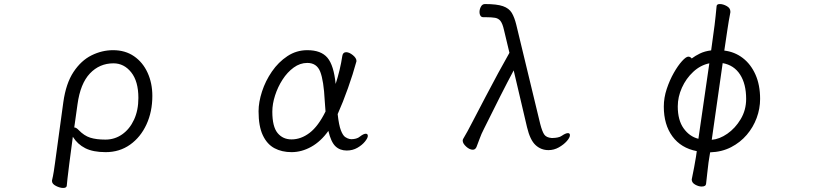

<svg xmlns="http://www.w3.org/2000/svg" viewBox="-20 -734 4040 949"><path d="M237 158Q242 138 246 112.5Q250 87 252 71L293 -229Q306 -322 343.5 -378.5Q381 -435 432.5 -460.5Q484 -486 539 -486Q599 -486 642.5 -456Q686 -426 709.5 -374.5Q733 -323 733 -260Q733 -182 704 -119Q675 -56 623 -19Q571 18 502 18Q440 18 401.5 -1.5Q363 -21 340 -58L322 79Q321 88 318.5 108Q316 128 313.5 149Q311 170 310 184Q309 195 292 195Q276 195 256.5 185Q237 175 237 161ZM347 -104Q357 -104 369 -91Q396 -63 426 -53.5Q456 -44 501 -44Q547 -44 584 -70Q621 -96 642.5 -142.5Q664 -189 664 -250Q664 -332 628.5 -376.5Q593 -421 541 -421Q472 -421 424.5 -371Q377 -321 363 -218Z M1603 -87Q1566 -35 1518.5 -8.5Q1471 18 1421 18Q1373 18 1336.5 -1.5Q1300 -21 1279 -65.5Q1258 -110 1258 -184Q1258 -229 1275 -281.5Q1292 -334 1324 -380.5Q1356 -427 1400.5 -456.5Q1445 -486 1499 -486Q1567 -486 1598.5 -448.5Q1630 -411 1639 -319Q1650 -353 1658.5 -388.5Q1667 -424 1672 -458Q1675 -476 1691 -476Q1706 -476 1724 -461.5Q1742 -447 1742 -432Q1742 -432 1742 -431L1741 -429Q1741 -429 1741 -428Q1725 -369 1700 -298.5Q1675 -228 1649 -170Q1655 -115 1665 -89.5Q1675 -64 1686.5 -56.5Q1698 -49 1708 -47Q1709 -47 1710 -47L1715 -46Q1716 -46 1717 -46Q1728 -46 1739.5 -49Q1751 -52 1759 -59Q1777 -73 1788 -73Q1798 -73 1798 -62Q1798 -52 1784 -34.5Q1770 -17 1746.5 -3.5Q1723 10 1694 10Q1660 10 1638 -11Q1616 -32 1603 -87ZM1589 -183Q1588 -196 1587 -209.5Q1586 -223 1585 -237Q1580 -335 1563 -379Q1546 -423 1499 -423Q1463 -423 1431.5 -400Q1400 -377 1376.5 -340.5Q1353 -304 1339.5 -262Q1326 -220 1326 -182Q1326 -108 1352 -76.5Q1378 -45 1421 -45Q1468 -45 1510.5 -77.5Q1553 -110 1589 -183Z M2712 -52Q2723 -52 2736 -54.5Q2749 -57 2757 -63Q2776 -76 2787 -76Q2797 -76 2797 -66Q2797 -54 2781.5 -36.5Q2766 -19 2742 -5.5Q2718 8 2691 8Q2654 8 2627 -17Q2600 -42 2585 -105L2519 -386Q2490 -332 2453 -259Q2416 -186 2372 -97Q2359 -72 2350.5 -48Q2342 -24 2335 -7Q2329 6 2317 6Q2301 6 2284 -9.5Q2267 -25 2267 -39Q2267 -43 2269 -47Q2280 -65 2291.5 -86.5Q2303 -108 2316 -133Q2348 -194 2380 -255.5Q2412 -317 2442.5 -373Q2473 -429 2498 -473L2471 -586Q2464 -617 2454 -630Q2444 -643 2427 -646Q2410 -649 2380 -649H2369Q2359 -649 2354.5 -656.5Q2350 -664 2350 -674Q2350 -688 2357 -701Q2364 -714 2377 -714Q2436 -714 2466 -703.5Q2496 -693 2509.5 -670.5Q2523 -648 2532 -611L2650 -122Q2660 -83 2670.5 -68.5Q2681 -54 2706 -52Z M3482 69Q3479 90 3476 120Q3473 150 3470 174Q3469 188 3448 188Q3433 188 3416 178.5Q3399 169 3399 153Q3399 151 3399.5 150Q3400 149 3400 148Q3405 123 3411 92.5Q3417 62 3420 41L3424 13Q3346 -2 3303.5 -60Q3261 -118 3261 -207Q3261 -251 3275.5 -294.5Q3290 -338 3310.5 -374Q3331 -410 3351 -432Q3371 -454 3382 -454Q3392 -454 3399 -445Q3416 -458 3439.5 -469.5Q3463 -481 3495 -485L3512 -610Q3514 -627 3517 -654Q3520 -681 3522 -704Q3523 -714 3538 -714Q3554 -714 3572 -704Q3590 -694 3590 -677V-673Q3586 -654 3582 -629.5Q3578 -605 3575 -585L3560 -484Q3611 -478 3651 -447.5Q3691 -417 3714 -365.5Q3737 -314 3737 -245Q3737 -197 3720 -151Q3703 -105 3671 -67.5Q3639 -30 3593.5 -6.5Q3548 17 3490 19ZM3498 -43Q3536 -46 3575 -73Q3614 -100 3641 -145Q3668 -190 3668 -245Q3668 -319 3638 -365.5Q3608 -412 3552 -422ZM3486 -421Q3442 -412 3406.5 -379Q3371 -346 3350.5 -300.5Q3330 -255 3330 -208Q3330 -140 3359 -99.5Q3388 -59 3432 -48Z"/></svg>

Font: Klee One SemiBold
Style: Regular
Weight: 600
Designer: Fontworks Inc.
Foundry: Fontworks Inc.
Version: Version 1.00;January 12, 2022;FontCreator 13.0.0.2683 64-bit